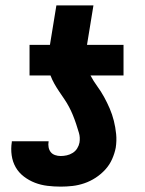

<svg xmlns="http://www.w3.org/2000/svg" viewBox="-20 -687 540 715"><path d="M206 8Q181 8 156.5 5Q132 2 110 -6.5Q88 -15 69 -29.5Q50 -44 38.5 -64Q27 -84 23.5 -108.5Q20 -133 24 -158Q24 -158 24 -159Q24 -160 24 -161H161Q161 -161 161 -160.5Q161 -160 161 -160Q159 -149 161 -138.5Q163 -128 169 -120.5Q175 -113 185 -109.5Q195 -106 206 -106Q217 -106 228.5 -108.5Q240 -111 250.5 -117.5Q261 -124 267.5 -134.5Q274 -145 276 -156Q279 -175 274 -192Q269 -209 263.5 -225.5Q258 -242 251.5 -258Q245 -274 237 -289Q229 -304 219.5 -318Q210 -332 200.5 -346Q191 -360 182.5 -375Q174 -390 168 -406H90V-520H166L190 -667H328L304 -520H440V-406H317Q328 -385 342 -366Q356 -347 367.5 -326Q379 -305 388.5 -283Q398 -261 404 -237Q410 -213 412.5 -188Q415 -163 411 -137Q407 -116 397.5 -94.5Q388 -73 372 -55.5Q356 -38 336 -25Q316 -12 294 -4.5Q272 3 250 5.5Q228 8 206 8Z"/></svg>

Font: Iosevka SS04 Heavy Oblique
Style: Regular
Weight: 900
Italic angle: -9°
Monospace: yes
Designer: Belleve Invis
Foundry: Belleve Invis
Version: Version 19.0.0; ttfautohint (v1.8.4)